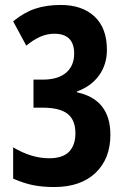

<svg xmlns="http://www.w3.org/2000/svg" viewBox="-20 -744 509 774"><path d="M411 -543Q411 -485 380 -441Q349 -397 290 -375V-372Q425 -343 425 -201Q425 -104 365 -47Q305 10 198 10Q152 10 114 2.5Q76 -5 33 -24V-150Q107 -106 178 -106Q233 -106 258.5 -132.5Q284 -159 284 -207Q284 -260 252.5 -285Q221 -310 151 -310H115V-423H152Q214 -423 246.5 -451Q279 -479 279 -528Q279 -608 199 -608Q170 -608 142.5 -596Q115 -584 86 -560L33 -658Q77 -694 122 -709Q167 -724 225 -724Q311 -724 361 -677.5Q411 -631 411 -543Z"/></svg>

Font: Noto Sans ExtraCondensed
Style: Bold
Weight: 700
Width: 2
Designer: Monotype Design Team
Foundry: Monotype Imaging Inc.
Version: Version 2.013; ttfautohint (v1.8.4.7-5d5b)